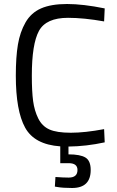

<svg xmlns="http://www.w3.org/2000/svg" viewBox="-20 -722 584 959"><path d="M433 127Q433 217 340 217Q294 217 266 212L254 210L257 162Q296 165 323 165Q367 165 367 127Q367 93 323 93H281V9Q152 0 105.5 -84.5Q59 -169 59 -344Q59 -437 69.5 -499.5Q80 -562 107.5 -610Q135 -658 185 -680Q235 -702 315 -702Q395 -702 503 -680L500 -615Q399 -633 320 -633Q210 -633 174.5 -567.5Q139 -502 139 -344Q139 -265 145.5 -217Q152 -169 171 -130.5Q190 -92 226.5 -75.5Q263 -59 333.5 -59Q404 -59 500 -77L503 -11Q411 9 322 10V49Q381 49 407 65Q433 81 433 127Z"/></svg>

Font: Titillium Web
Style: Regular
Weight: 400
Version: Version 1.001;PS 57.000;hotconv 1.0.70;makeotf.lib2.5.55311